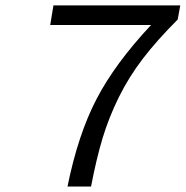

<svg xmlns="http://www.w3.org/2000/svg" viewBox="-20 -680 677 700"><path d="M226.1 0Q264.2 -188.5 331.8 -318.6Q399.4 -448.7 530.8 -588.9H163.1L174.8 -660.2H637.2L627.9 -608.9Q552.7 -533.7 501.2 -466.6Q449.7 -399.4 413.3 -325.7Q377 -252 354.2 -177Q331.5 -102.1 312 0Z"/></svg>

Font: Office Code Pro D Italic
Style: Regular
Weight: 400
Italic angle: -9°
Designer: Nathan Rutzky & Paul D. Hunt
Foundry: Adobe Systems Incorporated
Version: Version 1.004;PS 001.004;hotconv 1.0.70;makeotf.lib2.5.58329